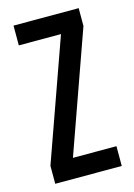

<svg xmlns="http://www.w3.org/2000/svg" viewBox="-102 -694 525 750"><g transform="rotate(-15 161.0 -319.5)"><path d="M295.5 -80V0H26.5V-72.5L199.5 -559H29V-639H292.5V-567L119.5 -80Z"/></g></svg>

Font: Anek Latin Condensed Medium
Style: Regular
Weight: 500
Width: 3
Designer: Yesha Goshar
Foundry: Ek Type
Version: Version 1.003